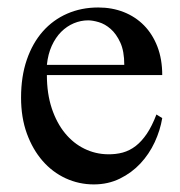

<svg xmlns="http://www.w3.org/2000/svg" viewBox="-20 -481 484 516"><path d="M314 -306.6Q314 -343.8 303.2 -366.9Q292.5 -390.1 277.3 -403.3Q262.2 -416.5 245.6 -421.4Q229 -426.3 216.8 -426.3Q197.3 -426.3 178.5 -418.5Q159.7 -410.6 144.5 -395.5Q129.4 -380.4 119.1 -357.9Q108.9 -335.4 106 -306.6ZM416 -163.6Q410.6 -130.9 395.8 -98.9Q380.9 -66.9 357.4 -41.7Q334 -16.6 302.2 -1Q270.5 14.6 231.9 14.6Q192.4 14.6 156.7 -1.7Q121.1 -18.1 94.5 -48.6Q67.9 -79.1 52.2 -122.1Q36.6 -165 36.6 -218.8Q36.6 -275.4 52 -320.3Q67.4 -365.2 95 -396.5Q122.6 -427.7 160.6 -444.3Q198.7 -460.9 244.1 -460.9Q281.2 -460.9 312.7 -448.5Q344.2 -436 367.2 -412.6Q390.1 -389.2 403.1 -355.5Q416 -321.8 416 -279.3H106Q106 -229.5 119.1 -189.9Q132.3 -150.4 154.8 -123Q177.2 -95.7 206.8 -81.3Q236.3 -66.9 269 -66.4Q291 -65.9 309.8 -71Q328.6 -76.2 344.7 -88.6Q360.8 -101.1 374.8 -121.8Q388.7 -142.6 400.4 -173.3Z"/></svg>

Font: Doulos SIL CyrE
Style: Regular
Weight: 400
Designer: Walt Agee, Victor Gaultney, Peter Martin, Debbi Hosken, Becca Hirsbrunner
Foundry: SIL International
Version: Version 5.000